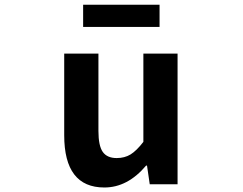

<svg xmlns="http://www.w3.org/2000/svg" viewBox="-20 -789 1040 822"><path d="M426.8 13.7Q254.9 13.7 254.9 -210V-559.6H401.4V-228.5Q401.4 -165 419.9 -138.7Q438.5 -112.3 479.5 -112.3Q513.7 -112.3 539.1 -127.9Q564.5 -143.6 593.8 -181.6V-559.6H740.2V0H621.1L609.4 -80.1H605.5Q526.4 13.7 426.8 13.7ZM335.9 -673.8V-768.6H663.1V-673.8Z"/></svg>

Font: GenEi Gothic M Regular
Style: Bold
Weight: 700
Designer: o_tamon (Modified); [Source Han Sans]
Ryoko NISHIZUKA  (kana & ideographs); Paul D. Hunt (Latin, Greek & Cyrillic); Wenl
Version: Version 1.1a;Original Version 1.004